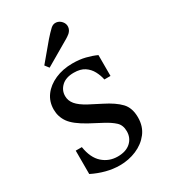

<svg xmlns="http://www.w3.org/2000/svg" viewBox="-185 -828 812 925"><g transform="rotate(-30 221.0 -365.0)"><path d="M204 10Q166 10 128 0Q90 -10 54 -28V-158H88Q98 -94 133 -63Q168 -32 216 -32Q262 -32 288 -55.5Q314 -79 314 -116Q314 -150 293.5 -169Q273 -188 239 -206L171 -242Q107 -277 84 -309.5Q61 -342 61 -382Q61 -426 85.5 -459Q110 -492 153 -511Q196 -530 250 -530Q289 -530 321 -522Q353 -514 379 -502V-386H345Q340 -411 327.5 -434.5Q315 -458 292.5 -473Q270 -488 233 -488Q189 -488 165 -465.5Q141 -443 141 -411Q141 -385 158.5 -364Q176 -343 215 -322L281 -288Q337 -260 365.5 -230Q394 -200 394 -147Q394 -97 367 -62Q340 -27 296.5 -8.5Q253 10 204 10ZM145 -567 128 -589 211 -688Q222 -700 231 -710Q240 -720 250 -729Q264 -742 281 -740Q298 -738 310 -724Q322 -710 320.5 -693Q319 -676 305 -663Q294 -654 283 -647.5Q272 -641 258 -633Z"/></g></svg>

Font: Hedvig Letters Serif 18pt
Style: Regular
Weight: 400
Designer: Alexander Örn & Tor Weibull
Foundry: Kanon Foundry
Version: Version 1.000